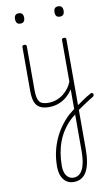

<svg xmlns="http://www.w3.org/2000/svg" viewBox="-142 -841 900 1557"><g transform="rotate(-10 308.0 -62.5)"><path d="M243 17Q203 17 177 6Q151 -5 137.5 -25.5Q124 -46 118.5 -74Q113 -102 113 -136V-500Q113 -508 117.5 -511.5Q122 -515 130 -515Q140 -515 144.5 -511.5Q149 -508 149 -500V-136Q149 -75 167 -46.5Q185 -18 243 -18Q250 -18 253 -12.5Q256 -7 256 -0.5Q256 6 253 11.5Q250 17 243 17ZM130 -690Q111 -690 102 -701Q93 -712 93 -733Q93 -754 102 -764.5Q111 -775 130 -775Q149 -775 158.5 -764.5Q168 -754 168 -733Q168 -711 158.5 -700.5Q149 -690 130 -690ZM240 17Q231 17 226 11.5Q221 6 221 -0.5Q221 -7 226 -12.5Q231 -18 240 -18Q279 -18 311 -30Q343 -42 368 -62Q393 -82 411 -106.5Q429 -131 438 -156Q441 -165 448.5 -165Q456 -165 461 -158.5Q466 -152 463 -143Q454 -117 435.5 -89Q417 -61 389.5 -37Q362 -13 324.5 2Q287 17 240 17ZM457 55Q472 45 488 33.5Q504 22 521 10.5Q538 -1 556 -12.5Q574 -24 592 -33Q599 -37 604 -35.5Q609 -34 612 -28Q615 -22 614 -15.5Q613 -9 606 -4Q589 6 571 17.5Q553 29 534 41.5Q515 54 497 66.5Q479 79 463 90ZM334 650Q299 650 274 632.5Q249 615 235 582.5Q221 550 221 505Q221 441 233 386Q245 331 267 281Q289 231 320 187.5Q351 144 391 106Q403 96 415.5 86.5Q428 77 439 67V-500Q439 -508 443.5 -511.5Q448 -515 458 -515Q467 -515 471 -511.5Q475 -508 475 -500V405Q475 466 466 512.5Q457 559 439.5 589.5Q422 620 395.5 635Q369 650 334 650ZM339 615Q362 615 380.5 603Q399 591 412 566.5Q425 542 432 504.5Q439 467 439 416V113Q429 120 419 128Q409 136 400 145Q364 180 337.5 220Q311 260 294 305Q277 350 268.5 400Q260 450 260 505Q260 539 269.5 563.5Q279 588 296.5 601.5Q314 615 339 615ZM455 -690Q436 -690 427 -700.5Q418 -711 418 -733Q418 -754 427 -764.5Q436 -775 455 -775Q474 -775 483.5 -764.5Q493 -754 493 -733Q493 -711 483.5 -700.5Q474 -690 455 -690Z"/></g></svg>

Font: Playwrite BR Thin
Style: Regular
Weight: 250
Version: Version 1.003